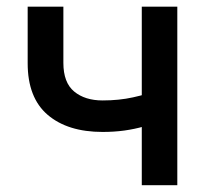

<svg xmlns="http://www.w3.org/2000/svg" viewBox="-20 -542 601 562"><path d="M280.3 -155.8Q178.2 -155.8 119.6 -205.8Q61 -255.9 61 -356.9V-522.5H165.5V-357.9Q165.5 -300.3 197 -274.2Q228.5 -248 280.3 -248Q328.6 -248 369.6 -257.1Q410.6 -266.1 453.6 -281.2V-189Q428.7 -179.7 401.4 -171.9Q374 -164.1 344 -159.9Q314 -155.8 280.3 -155.8ZM395 0V-522.5H499V0Z"/></svg>

Font: Inter 28pt Medium
Style: Regular
Weight: 500
Designer: Rasmus Andersson
Foundry: rsms
Version: Version 4.001;git-66647c0bb